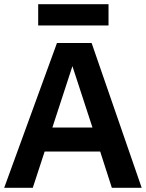

<svg xmlns="http://www.w3.org/2000/svg" viewBox="-20 -900 699 920"><path d="M163 -778V-880H500V-778ZM0 0 253 -694H419L659 0H516L460 -174H194L137 0ZM231 -289H423L327 -583Z"/></svg>

Font: Cantarell
Style: Bold
Weight: 700
Designer: Dave Crossland, Nikolaus Waxweiler, Florian Fecher, Jacques Le Bailly, Eben Sorkin, Alexei Vanyashin, Alexios Zavras, Em
Version: Version 0.303